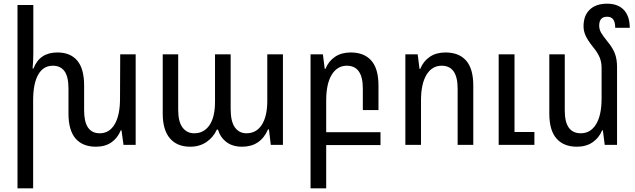

<svg xmlns="http://www.w3.org/2000/svg" viewBox="-20 -787 3452 1043"><path d="M717 -492V0H651L640 -79H636Q619 -37 585 -13.5Q551 10 501 10Q429 10 390.5 -34.5Q352 -79 352 -170V-306Q352 -370 330.5 -400Q309 -430 267 -430Q215 -430 187.5 -381.5Q160 -333 160 -241V236H75V-760H161V-500Q161 -454 157 -415H162Q195 -502 292 -502Q362 -502 399.5 -458Q437 -414 437 -322V-187Q437 -63 522 -63Q574 -63 603 -112Q632 -161 632 -252L633 -492Z M864 -170V-492H948V-190Q948 -126 971.5 -94.5Q995 -63 1035 -63Q1088 -63 1118 -107Q1148 -151 1148 -234V-492H1233V-195Q1233 -127 1256 -95Q1279 -63 1319 -63Q1373 -63 1402.5 -109.5Q1432 -156 1432 -239V-492H1517V0H1451L1441 -84H1436Q1395 10 1295 10Q1244 10 1210.5 -15Q1177 -40 1164 -83H1158Q1139 -41 1101.5 -15.5Q1064 10 1013 10Q942 10 903 -35.5Q864 -81 864 -170Z M2047 1H1752V236H1667V-492H1734L1744 -413H1748Q1765 -455 1800 -478.5Q1835 -502 1885 -502Q1958 -502 1997 -458Q2036 -414 2036 -322V-189H1951V-306Q1951 -430 1864 -430Q1812 -430 1782 -381Q1752 -332 1752 -241V-69H2047Z M2182 -492H2249L2259 -413H2263Q2280 -455 2315 -478.5Q2350 -502 2400 -502Q2473 -502 2512 -458Q2551 -414 2551 -322V0H2466V-306Q2466 -430 2379 -430Q2327 -430 2297 -381Q2267 -332 2267 -241V0H2182ZM2689 -492H2775V-70H2883V0H2689Z M3332 0H3265L3255 -79H3251Q3234 -38 3199 -14Q3164 10 3114 10Q3042 10 3003 -34.5Q2964 -79 2964 -170V-492H3048V-186Q3048 -63 3135 -63Q3188 -63 3218 -112Q3248 -161 3248 -252V-420Q3248 -450 3237 -476Q3226 -502 3202 -531Q3174 -566 3162 -591.5Q3150 -617 3150 -644Q3150 -703 3184 -735Q3218 -767 3278 -767Q3337 -767 3369 -733Q3401 -699 3401 -636H3322Q3322 -666 3311.5 -681Q3301 -696 3278 -696Q3235 -696 3235 -648Q3235 -628 3245 -610Q3255 -592 3282 -559Q3309 -526 3320.5 -495.5Q3332 -465 3332 -423Z"/></svg>

Font: Noto Sans Armenian Narrow
Style: Regular
Weight: 400
Width: 4
Designer: Monotype Design team
Foundry: Monotype Imaging Inc.
Version: Version 1.000